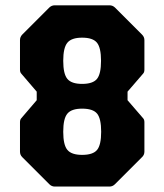

<svg xmlns="http://www.w3.org/2000/svg" viewBox="-20 -686 604 706"><path d="M181.5 0Q170 0 161.5 -8.5L61.5 -108.5Q53.5 -116.5 53.5 -128.5V-236.5Q53.5 -246.5 58.5 -251.5L115 -317.5V-349L58.5 -415Q53.5 -420 53.5 -430V-538.5Q53.5 -550 61.5 -558.5L161.5 -658.5Q170 -666.5 181.5 -666.5H382.5Q394 -666.5 402.5 -658.5L502.5 -558.5Q511 -550 511 -538.5V-430Q511 -420 506 -415L449 -349V-317.5L506 -251.5Q511 -246.5 511 -236.5V-128.5Q511 -116.5 502.5 -108.5L402.5 -8.5Q394 0 382.5 0ZM282 -116.5Q322 -116.5 337 -134.8Q352 -153 352 -201.5Q352 -250 337 -268.2Q322 -286.5 282 -286.5Q243 -286.5 227.8 -268.2Q212.5 -250 212.5 -201.5Q212.5 -153 227.8 -134.8Q243 -116.5 282 -116.5ZM282 -377.5Q321.5 -377.5 336.5 -395.8Q351.5 -414 351.5 -462.5Q351.5 -510.5 336.5 -529Q321.5 -547.5 282 -547.5Q243 -547.5 227.8 -529Q212.5 -510.5 212.5 -462.5Q212.5 -414 227.8 -395.8Q243 -377.5 282 -377.5Z"/></svg>

Font: Jaro 24pt
Style: Regular
Weight: 400
Designer: Agyei Archer, Celine Hurka, Mirko Velimirović
Version: Version 1.000